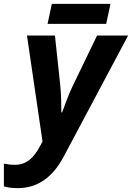

<svg xmlns="http://www.w3.org/2000/svg" viewBox="-89 -729 680 989"><path d="M156 -606H458L480 -709H178ZM3 240C100 240 180 189 239 78L571 -546H411L284 -283C258 -228 244 -183 231 -150H227C227 -189 226 -248 221 -293L194 -546H50L130 0L117 24C87 80 50 120 -12 120C-35 120 -52 117 -69 114V231C-53 236 -32 240 3 240Z"/></svg>

Font: Noto Sans
Style: Bold Italic
Weight: 700
Italic angle: -12°
Designer: Monotype Design Team
Foundry: Monotype Imaging Inc.
Version: Version 2.013